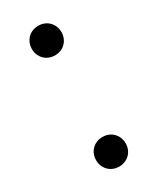

<svg xmlns="http://www.w3.org/2000/svg" viewBox="-143 -558 509 619"><g transform="rotate(-30 111.0 -248.0)"><path d="M56 -455C56 -424 79 -400 111 -400C143 -400 166 -424 166 -455C166 -486 143 -510 111 -510C79 -510 56 -486 56 -455ZM56 -41C56 -10 79 14 111 14C143 14 166 -10 166 -41C166 -72 143 -96 111 -96C79 -96 56 -72 56 -41Z"/></g></svg>

Font: Space Text Light
Style: Regular
Weight: 300
Designer: Florian Karsten (Space Text), Colophon Foundry (Space Mono)
Foundry: Florian Karsten
Version: Version 1.003;PS 001.003;hotconv 1.0.88;makeotf.lib2.5.64775